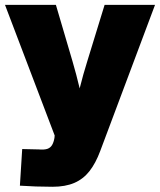

<svg xmlns="http://www.w3.org/2000/svg" viewBox="-20 -542 640 768"><path d="M59.6 200.7 68.8 54.2 135.3 55.7Q156.7 57.6 169.2 53.5Q181.6 49.3 188.2 38.3Q194.8 27.3 197.8 9.8L198.7 0L0 -522.5H203.6L270 -296.9Q285.6 -243.7 298.3 -189.9Q311 -136.2 324.2 -80.1H272.9Q285.6 -136.2 299.1 -190.2Q312.5 -244.1 329.1 -296.9L398.4 -522.5H600.1L380.9 62Q362.8 110.8 337.9 142.6Q313 174.3 277.1 189.7Q241.2 205.1 189.9 205.1Q157.2 205.1 123.3 203.9Q89.4 202.6 59.6 200.7Z"/></svg>

Font: Inter 28pt Black
Style: Regular
Weight: 900
Designer: Rasmus Andersson
Foundry: rsms
Version: Version 4.001;git-66647c0bb